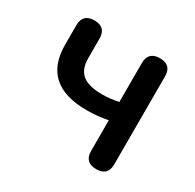

<svg xmlns="http://www.w3.org/2000/svg" viewBox="-125 -688 840 825"><g transform="rotate(30 294.5 -275.0)"><path d="M446 0Q388 0 388 -57V-209Q337 -199 283 -199Q63 -199 63 -397V-493Q63 -550 121 -550Q178 -550 178 -493V-397Q178 -342 208.5 -316.5Q239 -291 307 -291Q346 -291 388 -300V-493Q388 -550 446 -550Q503 -550 503 -493V-275V-57Q503 0 446 0Z"/></g></svg>

Font: GenSenRounded JP M
Style: Regular
Weight: 500
Version: Version 1.501;PS 1;hotconv 16.6.51;makeotf.lib2.5.65220